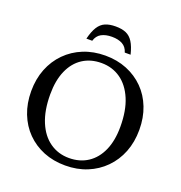

<svg xmlns="http://www.w3.org/2000/svg" viewBox="-153 -1001 1078 1143"><g transform="rotate(20 386.0 -429.5)"><path d="M388 -686Q462.5 -686 524.8 -660.8Q587 -635.5 632.8 -589.5Q678.5 -543.5 703.2 -479.8Q728 -416 728 -339Q728 -261.5 702.8 -197.5Q677.5 -133.5 631.2 -86.8Q585 -40 522.5 -14.5Q460 11 384.5 11Q309.5 11 247.2 -14.2Q185 -39.5 139.5 -85.5Q94 -131.5 69 -195.5Q44 -259.5 44 -336.5Q44 -413.5 69.2 -477.5Q94.5 -541.5 140.8 -588.2Q187 -635 250 -660.5Q313 -686 388 -686ZM390.5 -38.5Q459 -38.5 509.5 -71.8Q560 -105 587.8 -167.5Q615.5 -230 615.5 -318Q615.5 -420.5 585.5 -491.5Q555.5 -562.5 502.8 -599.5Q450 -636.5 381.5 -636.5Q313 -636.5 262.5 -603.5Q212 -570.5 184.5 -508Q157 -445.5 157 -357Q157 -255 186.8 -183.8Q216.5 -112.5 269.5 -75.5Q322.5 -38.5 390.5 -38.5ZM386 -804.5Q346 -804.5 319.2 -789.8Q292.5 -775 283 -742H246Q258 -791 275.8 -819Q293.5 -847 320.2 -858.5Q347 -870 386 -870Q425.5 -870 452 -858.5Q478.5 -847 496.2 -819Q514 -791 526 -742H489Q479.5 -775 453 -789.8Q426.5 -804.5 386 -804.5Z"/></g></svg>

Font: Newsreader 24pt Medium
Style: Regular
Weight: 500
Designer: Hugues Gentile
Foundry: Production Type
Version: Version 1.003